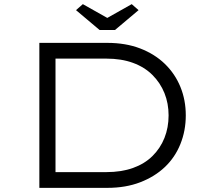

<svg xmlns="http://www.w3.org/2000/svg" viewBox="-20 -907 1030 927"><path d="M170 0V-700H498Q587 -700 657 -673Q727 -646 776 -598.5Q825 -551 851 -487.5Q877 -424 877 -350Q877 -276 851 -211.5Q825 -147 776 -100.5Q727 -54 657 -27Q587 0 498 0ZM248 -62 239 -76H493Q566 -76 622 -96Q678 -116 716 -153.5Q754 -191 774 -241Q794 -291 794 -350Q794 -408 774 -457.5Q754 -507 716 -545Q678 -583 622 -603.5Q566 -624 493 -624H236L248 -636ZM461 -762 347 -858 380 -887 513 -812H483L616 -887L649 -858L535 -762Z"/></svg>

Font: Lexend Tera Light
Style: Regular
Weight: 300
Designer: Bonnie Shaver-Troup, Thomas Jockin
Foundry: Lexend
Version: Version 1.007